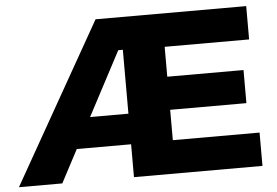

<svg xmlns="http://www.w3.org/2000/svg" viewBox="-55 -770 1211 838"><g transform="rotate(-5 550.5 -350.5)"><path d="M682 -146H1062V0H499V-144H261L185 0H-5L392 -701H1052V-555H682V-424H1016V-279H682ZM331 -278H499V-558H479Z"/></g></svg>

Font: Montserrat V1
Style: Bold
Weight: 700
Designer: Julieta Ulanovsky
Foundry: Julieta Ulanovsky
Version: Version 6.001